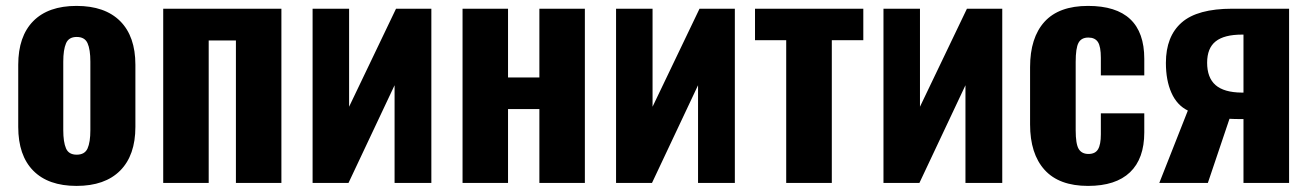

<svg xmlns="http://www.w3.org/2000/svg" viewBox="-20 -607 4348 637"><path d="M233.9 9.8Q140.1 9.8 90.3 -40.8Q40.5 -91.3 40.5 -186V-392.1Q40.5 -486.3 90.3 -536.9Q140.1 -587.4 233.9 -587.4Q328.1 -587.4 378.7 -536.9Q429.2 -486.3 429.2 -392.1V-186Q429.2 -91.8 378.7 -41Q328.1 9.8 233.9 9.8ZM234.4 -93.8Q261.2 -93.8 270.5 -114.5Q279.8 -135.3 279.8 -175.3V-402.3Q279.8 -442.9 270.5 -463.6Q261.2 -484.4 234.4 -484.4Q208 -484.4 199 -463.1Q189.9 -441.9 189.9 -402.3V-175.3Q189.9 -135.7 199 -114.7Q208 -93.8 234.4 -93.8Z M521.5 0V-578.1H913.6V0H762.7V-472.7H672.4V0Z M1017.1 0V-578.1H1138.2V-252.9L1293.9 -578.1H1411.1V0H1289.1V-324.2L1136.2 0Z M1514.6 0V-578.1H1665.5V-350.1H1769.5V-578.1H1920.4V0H1769.5V-245.1H1665.5V0Z M2023.9 0V-578.1H2145V-252.9L2300.8 -578.1H2418V0H2295.9V-324.2L2143.1 0Z M2588.4 0V-473.6H2484.9V-578.1H2844.2V-473.6H2739.7V0Z M2911.1 0V-578.1H3032.2V-252.9L3188 -578.1H3305.2V0H3183.1V-324.2L3030.3 0Z M3589.8 9.8Q3493.7 9.8 3445.6 -43.5Q3397.5 -96.7 3397.5 -194.3V-384.3Q3397.5 -481.9 3445.3 -534.7Q3493.2 -587.4 3589.8 -587.4Q3776.4 -587.4 3776.4 -411.6V-356.9H3632.3V-415Q3632.3 -452.6 3622.6 -467.5Q3612.8 -482.4 3590.8 -482.4Q3567.4 -482.4 3558.1 -464.8Q3548.8 -447.3 3548.8 -401.4V-174.8Q3548.8 -129.4 3558.8 -112.8Q3568.8 -96.2 3591.3 -96.2Q3613.8 -96.2 3623 -111.8Q3632.3 -127.4 3632.3 -161.6V-231H3776.4V-168Q3776.4 -80.6 3729 -35.4Q3681.6 9.8 3589.8 9.8Z M4099.6 -299.8H4105.5V-492.2H4100.6Q4041.5 -492.2 4013.2 -469.7Q3984.9 -447.3 3984.9 -398.9Q3984.9 -349.1 4012.9 -324.7Q4041 -300.3 4099.6 -299.8ZM3826.2 0 3920.9 -240.2Q3884.8 -257.8 3866.5 -299.1Q3848.1 -340.3 3848.1 -398.4Q3848.1 -486.3 3900.4 -532.2Q3952.6 -578.1 4068.4 -578.1H4256.8V0H4105.5V-211.9Q4072.8 -211.9 4059.1 -212.9L3987.3 0Z"/></svg>

Font: Oswald
Style: DemiBold
Weight: 600
Designer: Vernon Adams
Foundry: Vernon Adams
Version: 3.0; ttfautohint (v0.95) -l 8 -r 50 -G 200 -x 0 -w "G" -W -c